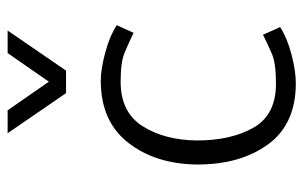

<svg xmlns="http://www.w3.org/2000/svg" viewBox="-166 -616 795 503"><g transform="rotate(-90 231.5 -364.5)"><path d="M134 -742H194L269 -634L344 -742H403L298 -589H239ZM412 -28Q382 -9 339 2Q296 13 265 13Q158 13 105 -59.5Q52 -132 52 -245Q53 -354 109 -426Q165 -498 272 -498Q301 -498 344.5 -486.5Q388 -475 417 -456L397 -412Q372 -424 346.5 -435Q321 -446 269 -446Q189 -446 152.5 -388.5Q116 -331 115 -246Q115 -157 148.5 -98Q182 -39 264 -39Q317 -39 341.5 -49.5Q366 -60 392 -73Z"/></g></svg>

Font: Palanquin Light
Style: Regular
Weight: 300
Designer: Pria Ravichandran
Version: Version 1.0.4